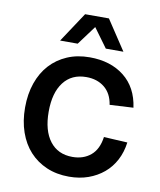

<svg xmlns="http://www.w3.org/2000/svg" viewBox="-84 -802 735 881"><g transform="rotate(10 284.0 -361.5)"><path d="M297 12Q239 12 192.5 -8Q146 -28 113 -64Q80 -100 62 -151.5Q44 -203 44 -266Q44 -329 62 -380.5Q80 -432 113 -468Q146 -504 192.5 -524Q239 -544 297 -544Q394 -544 457.5 -494Q521 -444 534 -351L424 -345Q416 -397 382 -424.5Q348 -452 297 -452Q229 -452 191.5 -403Q154 -354 154 -266Q154 -178 191.5 -129Q229 -80 297 -80Q348 -80 382 -108.5Q416 -137 424 -195L534 -189Q528 -143 508.5 -106Q489 -69 458 -43Q427 -17 386.5 -2.5Q346 12 297 12ZM149 -596 241 -735H352L444 -596H362L297 -685L231 -596Z"/></g></svg>

Font: Geist Med
Style: Regular
Weight: 400
Designer: Basement.studio, Andrés Briganti, Mateo Zaragoza
Foundry: Basement.studio, Vercel, Andrés Briganti, Guido Ferreyra, Mateo Zaragoza
Version: Version 1.401